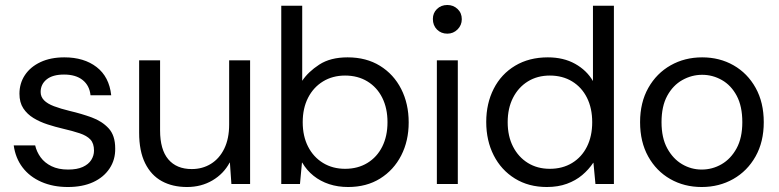

<svg xmlns="http://www.w3.org/2000/svg" viewBox="-20 -738 3126 770"><path d="M252 12Q193 12 146 -8.5Q99 -29 70.5 -66.5Q42 -104 35 -155H121Q127 -129 143 -107Q159 -85 186.5 -71.5Q214 -58 253 -58Q289 -58 312 -68.5Q335 -79 346 -96.5Q357 -114 357 -134Q357 -163 342.5 -178.5Q328 -194 299.5 -203.5Q271 -213 232 -222Q202 -229 171 -239Q140 -249 114.5 -264.5Q89 -280 73.5 -303.5Q58 -327 58 -362Q58 -404 80 -437Q102 -470 142.5 -489Q183 -508 238 -508Q317 -508 367.5 -469Q418 -430 426 -356H343Q339 -395 311.5 -417Q284 -439 237 -439Q191 -439 167 -419.5Q143 -400 143 -369Q143 -350 156.5 -336Q170 -322 196.5 -312Q223 -302 260 -293Q307 -282 348 -267Q389 -252 415.5 -223.5Q442 -195 442 -143Q443 -98 419.5 -62.5Q396 -27 353.5 -7.5Q311 12 252 12Z M730 12Q672 12 629 -11.5Q586 -35 562 -83.5Q538 -132 538 -206V-496H622V-215Q622 -138 655 -99Q688 -60 749 -60Q792 -60 826 -81Q860 -102 879.5 -142Q899 -182 899 -239V-496H983V0H908L902 -86H901Q877 -41 832 -14.5Q787 12 730 12Z M1376 12Q1335 12 1300 0.5Q1265 -11 1237.5 -33Q1210 -55 1192 -86H1191L1183 0H1108V-715H1192V-414Q1216 -450 1260.5 -479Q1305 -508 1374 -508Q1449 -508 1504 -474Q1559 -440 1589 -381Q1619 -322 1619 -247Q1619 -173 1589 -114.5Q1559 -56 1504.5 -22Q1450 12 1376 12ZM1364 -61Q1415 -61 1453.5 -84.5Q1492 -108 1513 -150Q1534 -192 1534 -248Q1534 -304 1513 -346Q1492 -388 1453.5 -411.5Q1415 -435 1364 -435Q1314 -435 1275.5 -411.5Q1237 -388 1215.5 -346Q1194 -304 1194 -248Q1194 -192 1215.5 -150Q1237 -108 1275.5 -84.5Q1314 -61 1364 -61Z M1732 0V-496H1816V0ZM1774 -603Q1749 -603 1732.5 -619.5Q1716 -636 1716 -662Q1716 -686 1732.5 -702Q1749 -718 1774 -718Q1798 -718 1815 -702Q1832 -686 1832 -661Q1832 -637 1815 -620Q1798 -603 1774 -603Z M2173 12Q2100 12 2045 -22Q1990 -56 1960 -115Q1930 -174 1930 -249Q1930 -323 1960 -382Q1990 -441 2046 -474.5Q2102 -508 2177 -508Q2240 -508 2286.5 -482Q2333 -456 2358 -413V-715H2442V0H2368L2360 -85H2359Q2341 -58 2315 -36Q2289 -14 2253.5 -1Q2218 12 2173 12ZM2185 -61Q2236 -61 2274.5 -84.5Q2313 -108 2334 -150Q2355 -192 2355 -248Q2355 -304 2334 -346Q2313 -388 2274.5 -411.5Q2236 -435 2185 -435Q2135 -435 2097 -411.5Q2059 -388 2037.5 -346Q2016 -304 2016 -248Q2016 -192 2037.5 -150Q2059 -108 2097 -84.5Q2135 -61 2185 -61Z M2794 12Q2724 12 2668 -20Q2612 -52 2579.5 -110.5Q2547 -169 2547 -248Q2547 -327 2580 -385.5Q2613 -444 2669.5 -476Q2726 -508 2796 -508Q2866 -508 2922 -476Q2978 -444 3010.5 -385.5Q3043 -327 3043 -248Q3043 -169 3010 -110.5Q2977 -52 2920.5 -20Q2864 12 2794 12ZM2794 -58Q2837 -58 2874 -79.5Q2911 -101 2934 -143Q2957 -185 2957 -248Q2957 -312 2934.5 -354Q2912 -396 2875 -417Q2838 -438 2796 -438Q2754 -438 2716.5 -417Q2679 -396 2656 -354Q2633 -312 2633 -248Q2633 -185 2656 -143Q2679 -101 2715.5 -79.5Q2752 -58 2794 -58Z"/></svg>

Font: DM Sans 28pt
Style: Regular
Weight: 400
Version: Version 4.004;gftools[0.9.30]